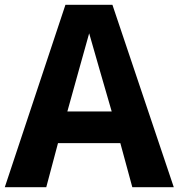

<svg xmlns="http://www.w3.org/2000/svg" viewBox="-20 -781 745 801"><path d="M0 0 253 -761H449L705 0H532L482 -184H222L173 0ZM261 -316H446L395 -492L352 -642L310 -492Z"/></svg>

Font: Menbere
Style: Regular
Weight: 400
Designer: Aleme Tadesse
Foundry: Sorkin Type Co
Version: Version 1.000